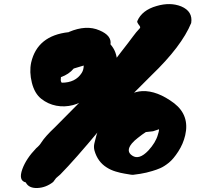

<svg xmlns="http://www.w3.org/2000/svg" viewBox="-20 -858 1016 961"><path d="M261 33 246 53Q210 81 168 83Q124 85 109 55Q71 46 92 -12Q111 -64 161 -116Q178 -130 187 -145Q206 -175 255 -221L480 -448Q544 -544 585.5 -597Q627 -650 644 -673.5Q661 -697 681 -718Q683 -724 677 -731Q665 -746 667 -752Q690 -807 764 -828Q832 -848 887 -826Q946 -801 937 -743Q889 -626 738 -481Q698 -442 660 -403L550 -291Q539 -277 527 -264Q515 -251 482 -212Q354 -58 282 15ZM463 -182Q473 -219 523 -266Q520 -290 540 -313.5Q560 -337 599 -354Q610 -373 634.5 -386.5Q659 -400 692 -402Q767 -405 852 -341Q930 -280 907 -181Q897 -138 872.5 -100Q848 -62 825 -43.5Q802 -25 782.5 -16.5Q763 -8 742 -2Q713 7 682 12Q651 17 646 17Q641 17 636.5 16.5Q632 16 627.5 15Q623 14 603.5 11Q584 8 559 0.5Q534 -7 514 -20Q469 -48 453 -104Q448 -122 452.5 -141Q457 -160 463 -182ZM136 -545Q167 -680 324 -697L325 -698Q412 -735 478 -706Q540 -680 533 -636Q565 -600 566 -548Q568 -502 494 -440Q474 -424 453.5 -408Q433 -392 410.5 -367.5Q388 -343 345.5 -332Q303 -321 261.5 -329Q220 -337 186.5 -363.5Q153 -390 139.5 -444Q126 -498 136 -545ZM746 -201 710 -197Q705 -193 700.5 -190.5Q696 -188 691 -184Q686 -180 669.5 -167.5Q653 -155 640 -140Q608 -101 642 -79Q676 -56 722 -104Q759 -144 770 -183Q772 -190 774 -197Q776 -204 776 -211ZM399 -530 349 -515Q325 -486 285 -472Q284 -464 284 -457Q284 -450 289 -444Q358 -444 389 -493Q399 -509 399 -530ZM761 -165 772 -172Q776 -174 784 -178Q779 -175 773.5 -172.5Q768 -170 761 -165ZM794 -559 791 -555Z"/></svg>

Font: Knewave
Style: Regular
Weight: 400
Designer: Tyler Finck
Foundry: Tyler Finck
Version: Version 1.001